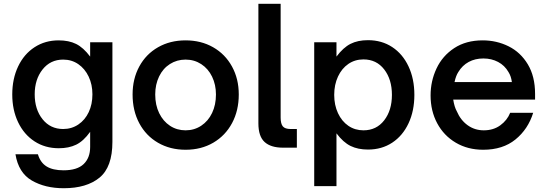

<svg xmlns="http://www.w3.org/2000/svg" viewBox="-20 -783 2898 1018"><path d="M62 35H181Q194 79 227 99.5Q260 120 317 120Q389 120 423.5 87Q458 54 458 -4V-84Q423 -35 384 -16Q345 3 292 3Q219 3 163 -33.5Q107 -70 76 -135Q45 -200 45 -282Q45 -365 76 -430.5Q107 -496 163 -532.5Q219 -569 291 -569Q345 -569 383.5 -550Q422 -531 458 -483V-559H576V-31Q576 103 507.5 159Q439 215 318 215Q219 215 148.5 174Q78 133 62 35ZM470 -283Q470 -335 450 -377Q430 -419 395 -443Q360 -467 315 -467Q247 -467 205.5 -414.5Q164 -362 164 -283Q164 -203 205.5 -151Q247 -99 315 -99Q360 -99 395.5 -123Q431 -147 450.5 -188.5Q470 -230 470 -283Z M683 -282Q683 -365 718.5 -430.5Q754 -496 818 -532.5Q882 -569 964 -569Q1046 -569 1110 -532.5Q1174 -496 1210 -430.5Q1246 -365 1246 -282Q1246 -197 1210.5 -130.5Q1175 -64 1111 -26.5Q1047 11 964 11Q882 11 818 -26Q754 -63 718.5 -129.5Q683 -196 683 -282ZM1125 -282Q1125 -334 1104.5 -376.5Q1084 -419 1047 -443Q1010 -467 964 -467Q918 -467 881 -443.5Q844 -420 823.5 -377.5Q803 -335 803 -282Q803 -226 824 -183Q845 -140 881.5 -116Q918 -92 964 -92Q1010 -92 1047 -116.5Q1084 -141 1104.5 -184Q1125 -227 1125 -282Z M1481 0Q1416 0 1383 -30Q1350 -60 1350 -129V-763H1468V-160Q1468 -127 1479.5 -113Q1491 -99 1521 -99H1554V0Z M2177 -280Q2177 -195 2146 -129Q2115 -63 2059.5 -26.5Q2004 10 1931 10Q1878 10 1839 -9Q1800 -28 1764 -76V204H1646V-559H1764V-483Q1800 -531 1838.5 -550.5Q1877 -570 1931 -570Q2004 -570 2059.5 -533.5Q2115 -497 2146 -431Q2177 -365 2177 -280ZM1752 -280Q1752 -226 1772 -183Q1792 -140 1827 -116Q1862 -92 1907 -92Q1976 -92 2017 -145Q2058 -198 2058 -280Q2058 -362 2017 -415Q1976 -468 1907 -468Q1862 -468 1827 -444Q1792 -420 1772 -377Q1752 -334 1752 -280Z M2263 -277Q2263 -353 2294.5 -420Q2326 -487 2388.5 -528Q2451 -569 2539 -569Q2613 -569 2676.5 -537.5Q2740 -506 2778.5 -442Q2817 -378 2817 -285V-255H2383Q2389 -216 2402 -193Q2422 -146 2459.5 -119Q2497 -92 2545 -92Q2596 -92 2632.5 -118.5Q2669 -145 2685 -185H2807Q2780 -98 2713 -43.5Q2646 11 2542 11Q2460 11 2396.5 -26.5Q2333 -64 2298 -129.5Q2263 -195 2263 -277ZM2694 -348Q2690 -379 2676 -401Q2656 -436 2621 -454.5Q2586 -473 2543 -473Q2499 -473 2465 -454.5Q2431 -436 2410 -401Q2397 -381 2390 -348Z"/></svg>

Font: Open Sauce One SemiBold
Style: Regular
Weight: 600
Designer: Alfredo Marco Pradil
Foundry: Creative Sauce Fz LLC
Version: Version 1.477